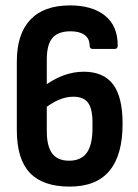

<svg xmlns="http://www.w3.org/2000/svg" viewBox="-20 -683 511 711"><path d="M237.9 8Q139 8 90.6 -42.9Q42.3 -93.8 42.3 -200.9V-455.1Q42.3 -557.3 92.4 -610.1Q142.4 -663 239.5 -663Q321.5 -663 368.8 -625.1Q416 -587.2 416 -514.2Q416 -501.8 404.6 -501.8H323.3Q311.9 -501.8 311.9 -514.2Q311.9 -539.8 293.3 -553.5Q274.6 -567.1 241.4 -567.1Q195.6 -567.1 174.5 -542.9Q153.3 -518.7 153.3 -462.3V-197.1Q153.3 -141.8 173.2 -114.8Q193.2 -87.9 235.9 -87.9Q280.2 -87.9 301.3 -117.1Q322.5 -146.4 322.5 -209V-229Q322.5 -280.5 305.9 -302.7Q289.3 -324.9 251.6 -324.9Q224.4 -324.9 196 -312.5Q167.5 -300.2 139.9 -276.9V-361.7Q175.5 -388.8 213.2 -403.1Q250.9 -417.4 289.9 -417.4Q363.6 -417.4 398.8 -370.4Q434 -323.4 434 -224.9Q434 -109 385.4 -50.5Q336.9 8 237.9 8Z"/></svg>

Font: Sofia Sans Condensed
Style: Regular
Weight: 400
Designer: Botio Nikoltchev, Ani Petrova
Foundry: lettersoup
Version: Version 4.100